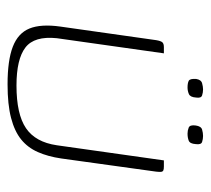

<svg xmlns="http://www.w3.org/2000/svg" viewBox="-44 -496 544 495"><g transform="rotate(90 227.5 -248.0)"><path d="M117 -399 78 -123Q72 -65 102 -42Q132 -19 200 -19Q274 -19 310 -43.5Q346 -68 354 -123L393 -399Q394 -399 396 -399Q398 -399 400.5 -399Q403 -399 405 -399Q407 -399 409 -399Q416 -399 419 -397.5Q422 -396 422.5 -392Q423 -388 422 -379L388 -134Q383 -100 371.5 -74Q360 -48 339 -31Q318 -14 283.5 -5Q249 4 197 4Q135 4 100 -9.5Q65 -23 53 -52.5Q41 -82 48 -132L83 -379Q85 -391 88.5 -395Q92 -399 101 -399Q105 -399 109 -399Q113 -399 117 -399ZM324 -460Q316 -460 308.5 -463Q301 -466 303 -481Q305 -495 313.5 -497.5Q322 -500 330 -500Q338 -500 345.5 -497.5Q353 -495 351 -481Q350 -466 342 -463Q334 -460 324 -460ZM205 -460Q194 -460 188 -463Q182 -466 183 -482Q185 -495 194 -497.5Q203 -500 210 -500Q218 -500 225.5 -497.5Q233 -495 231 -482Q230 -467 222 -463.5Q214 -460 205 -460Z"/></g></svg>

Font: Genos ExtraLight
Style: Italic
Weight: 250
Italic angle: -8°
Designer: Robert E. Leuschke
Foundry: Robert E. Leuschke
Version: Version 1.010